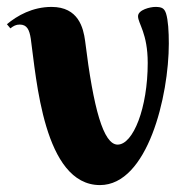

<svg xmlns="http://www.w3.org/2000/svg" viewBox="-41 -527 538 555"><path d="M48 -415C64 -302 85 8 248 8C386 8 447 -250 447 -401C447 -436 445 -469 439 -488C434 -503 427 -507 408 -507C394 -507 358 -499 358 -480C358 -459 386 -431 386 -345C386 -215 344 -109 299 -109C258 -109 229 -213 205 -409C200 -446 186 -507 108 -507C53 -507 9 -482 -21 -457L-11 -445C-2 -452 5 -456 16 -456C37 -456 44 -441 48 -415Z"/></svg>

Font: Berkshire Swash
Style: Regular
Weight: 700
Designer: Astigmatic (AOETI)
Foundry: Astigmatic (AOETI)
Version: Version 1.000